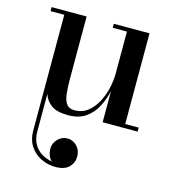

<svg xmlns="http://www.w3.org/2000/svg" viewBox="-107 -551 821 901"><g transform="rotate(15 303.0 -100.0)"><path d="M508.5 -460V-19.5H574V0H404V-151.5Q395.5 -112 376.5 -74.8Q357.5 -37.5 324.2 -13.8Q291 10 238.5 10Q184 10 156.8 -9.5Q129.5 -29 119 -61V121Q119 156.5 133 181.5Q147 206.5 170.8 221Q194.5 235.5 222 239.5Q211.5 232.5 205.2 215.8Q199 199 199 182.5Q199 156 218.5 136Q238 116 265 116Q292 116 311.2 136.2Q330.5 156.5 330.5 186.5Q330.5 217 309.2 238.5Q288 260 243 260Q206.5 260 173.5 244Q140.5 228 120 197Q99.5 166 99.5 121V-440.5H33V-460H203V-155Q203 -113 206.8 -82.8Q210.5 -52.5 223 -36.2Q235.5 -20 261 -20Q298 -20 325 -41Q352 -62 369.5 -95Q387 -128 395.5 -165.5Q404 -203 404 -236V-440.5H335V-460Z"/></g></svg>

Font: Bodoni Moda Medium
Style: Regular
Weight: 500
Designer: Owen Earl
Foundry: indestructible type
Version: Version 2.005